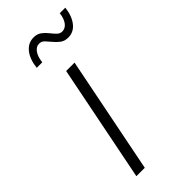

<svg xmlns="http://www.w3.org/2000/svg" viewBox="-232 -763 808 808"><g transform="rotate(-45 171.5 -359.5)"><path d="M53 0 157 -522H207L103 0ZM263 -615Q242 -615 228 -625.5Q214 -636 203 -649.5Q192 -663 182 -673.5Q172 -684 158 -684Q140 -684 127.5 -666.5Q115 -649 112 -619H79Q84 -665 105.5 -692Q127 -719 160 -719Q181 -719 195 -708.5Q209 -698 219.5 -684.5Q230 -671 240 -661Q250 -651 263 -651Q282 -651 294.5 -668Q307 -685 310 -713H343Q338 -669 317 -642Q296 -615 263 -615Z"/></g></svg>

Font: Montserrat Thin Light
Style: Italic
Weight: 300
Italic angle: -11.3°
Version: Version 9.000